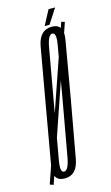

<svg xmlns="http://www.w3.org/2000/svg" viewBox="-156 -720 451 779"><g transform="rotate(-15 69.0 -331.0)"><path d="M-46.5 10.5 -31.5 16 183.5 -611 169.5 -615.5ZM19.5 2.5Q71 2.5 82.5 -62.2Q94 -127 125.5 -300.5Q155.5 -474 167 -540Q178.5 -606 126.5 -606Q74.5 -606 62.8 -540Q51 -474 20.5 -300.5Q-10 -127.5 -21.2 -62.5Q-32.5 2.5 19.5 2.5ZM23.5 -25Q5.5 -25 15 -76.8Q24.5 -128.5 54.5 -300.5Q85.5 -472.5 94.5 -525.5Q103.5 -578.5 121.5 -578.5Q140.5 -578.5 130.8 -525.8Q121 -473 91.5 -300.5Q61 -129 51.5 -77Q42 -25 23.5 -25ZM100 -616H120.5L160.5 -678H133Z"/></g></svg>

Font: Anybody UltraCondensed ExtraLight
Style: Italic
Weight: 250
Width: 1
Italic angle: -10°
Version: Version 1.113;gftools[0.9.25]